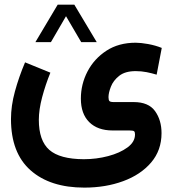

<svg xmlns="http://www.w3.org/2000/svg" viewBox="-20 -582 761 845"><path d="M233.9 -561.5H307.1L405.8 -396.5H337.4L270.5 -510.7L204.1 -396.5H135.7ZM201.7 -262.2Q180.2 -209.5 165.5 -154.3Q150.9 -99.1 150.9 -54.7Q150.9 37.1 197 77.6Q243.2 118.2 348.6 118.7Q404.3 118.7 456.1 105Q507.8 91.3 541 66.9Q574.2 42.5 574.2 9.8Q574.2 -1 570.1 -4.4Q565.9 -7.8 549.3 -7.8H475.6Q409.7 -7.8 372.8 -44.4Q335.9 -81.1 335.9 -147.9Q335.9 -211.4 365.2 -267.6Q394.5 -323.7 448.5 -358.9Q502.4 -394 577.1 -394Q599.6 -394 631.8 -388.2Q664.1 -382.3 691.9 -371.1L669.4 -253.4Q648.4 -259.8 625.5 -264.4Q602.5 -269 577.1 -269Q530.8 -269 504.6 -248.3Q478.5 -227.5 468 -200.4Q457.5 -173.3 457.5 -154.3Q457.5 -141.6 461.7 -137.2Q465.8 -132.8 480.5 -132.8H568.4Q633.8 -132.8 662.4 -93Q690.9 -53.2 690.9 3.9Q690.9 79.6 645 133.3Q599.1 187 522 215.3Q444.8 243.7 351.1 243.7Q200.7 243.7 114.5 167.5Q28.3 91.3 28.3 -58.1Q28.3 -116.2 45.7 -179.7Q63 -243.2 90.3 -307.6Z"/></svg>

Font: Vazir FD
Style: Bold-FD
Weight: 700
Designer: Saber Rastikerdar
Foundry: Saber Rastikerdar
Version: Version 30.1.0